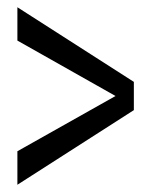

<svg xmlns="http://www.w3.org/2000/svg" viewBox="-20 -508 416 530"><path d="M28 2 349.5 -204V-282L28 -488V-396L317.5 -232.5V-253.5L28 -90.5Z"/></svg>

Font: Anybody UltraCondensed Thin
Style: Regular
Weight: 400
Version: Version 1.111